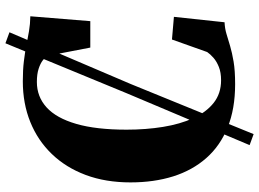

<svg xmlns="http://www.w3.org/2000/svg" viewBox="-141 -713 932 690"><g transform="rotate(-90 325.0 -368.0)"><path d="M148.5 63 335 -379 514.5 -814.5 554 -800 368 -364 188 77.5ZM367.5 11Q278.5 11 212 -16Q145.5 -43 101.8 -92.8Q58 -142.5 36.2 -211.5Q14.5 -280.5 14.5 -365Q14.5 -454.5 41.2 -526Q68 -597.5 116.8 -648Q165.5 -698.5 231.8 -725.2Q298 -752 378 -752Q419 -752 450 -748.2Q481 -744.5 507 -739.2Q533 -734 558 -729.8Q583 -725.5 611.5 -725L594 -509.5H499L470 -660Q465.5 -670.5 453.8 -679.8Q442 -689 422.8 -695.2Q403.5 -701.5 375.5 -701.5Q322.5 -701.5 284 -666.5Q245.5 -631.5 224.8 -560Q204 -488.5 204 -379Q204 -309.5 214 -248Q224 -186.5 245.2 -139.8Q266.5 -93 300.2 -66.2Q334 -39.5 381.5 -39.5Q409.5 -39.5 429.5 -47.5Q449.5 -55.5 462.5 -67Q475.5 -78.5 483 -89.5L528 -216L609.5 -209L590 -27Q567.5 -26 547.8 -20Q528 -14 504.5 -7Q481 0 448.5 5.5Q416 11 367.5 11Z"/></g></svg>

Font: Merriweather 72pt ExtraBold
Style: Regular
Weight: 800
Version: Version 2.100